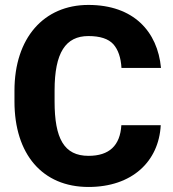

<svg xmlns="http://www.w3.org/2000/svg" viewBox="-20 -741 695 771"><path d="M467.3 -238.3C462.4 -156.2 418.5 -115.2 335.4 -115.2C237.3 -115.2 199.2 -184.6 199.2 -333.5V-377.9C199.2 -529.8 243.7 -596.2 335 -596.2C381.8 -596.2 415 -585.4 435.1 -563.5C454.6 -541.5 465.3 -509.8 467.8 -468.3H626.5C612.8 -614.3 516.6 -721.2 335 -721.2C155.8 -721.2 38.1 -588.4 38.1 -377V-333.5C38.1 -122.1 149.9 9.8 335.4 9.8C510.3 9.8 617.7 -92.3 625.5 -238.3Z"/></svg>

Font: Vazirmatn ExtraBold
Style: Regular
Weight: 800
Designer: Saber Rastikerdar
Foundry: Saber Rastikerdar
Version: Version 33.003